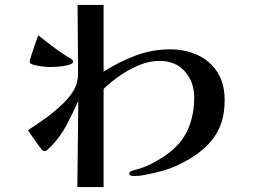

<svg xmlns="http://www.w3.org/2000/svg" viewBox="-20 -752 1040 782"><path d="M278 -501Q278 -506 272 -510.5Q266 -515 262 -517Q228 -537 197.5 -560.5Q167 -584 136 -608Q133 -601 127.5 -585.5Q122 -570 116 -552.5Q110 -535 105.5 -520Q101 -505 101 -500Q101 -492 118.5 -487.5Q136 -483 155 -481Q174 -479 180 -479Q186 -479 201.5 -479.5Q217 -480 235 -482.5Q253 -485 265.5 -489.5Q278 -494 278 -501ZM895 -344Q895 -411 866 -457Q837 -503 786.5 -527Q736 -551 672 -551Q599 -551 530.5 -525Q462 -499 402 -460V-732H296L298 -450Q298 -437 294.5 -420.5Q291 -404 285 -393Q268 -360 234.5 -328Q201 -296 163.5 -269Q126 -242 94 -222Q98 -215 110.5 -197Q123 -179 135.5 -162Q148 -145 153 -140Q156 -137 161 -137Q168 -137 175 -143.5Q182 -150 186 -154Q225 -193 251 -242.5Q277 -292 299 -341L295 10H402V-390Q431 -418 468.5 -444Q506 -470 547.5 -487Q589 -504 630 -504Q695 -504 733 -461Q771 -418 771 -355Q771 -285 746.5 -227.5Q722 -170 665 -127Q643 -110 611 -92.5Q579 -75 551 -66Q542 -63 533 -61Q524 -59 515 -55H516Q507 -53 507 -45Q507 -37 516 -36Q525 -35 529 -35Q544 -35 566.5 -39Q589 -43 611.5 -48.5Q634 -54 648 -58Q676 -66 702.5 -78.5Q729 -91 754 -106Q824 -148 859.5 -204.5Q895 -261 895 -344Z"/></svg>

Font: UoqMunThenKhung
Style: Regular
Weight: 400
Designer: Font-Kai, 金井和夫, 宇文滿月
Foundry: Kazuo Kanai, Moonlit Owen
Version: Version 1.197